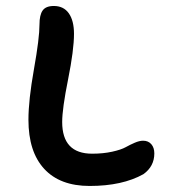

<svg xmlns="http://www.w3.org/2000/svg" viewBox="-20 -658 580 636"><path d="M276.9 -42Q178.7 -42 126.5 -98.6Q74.2 -155.3 74.2 -261.2Q74.2 -326.2 92.5 -429Q110.8 -531.7 110.8 -577.1Q110.8 -608.4 121.3 -623.3Q131.8 -638.2 158.2 -638.2Q190.9 -638.2 208 -613.8Q225.1 -589.4 225.1 -545.9Q225.1 -492.7 205.6 -395.3Q186 -297.9 186 -253.9Q186 -148.9 285.2 -148.9Q321.8 -148.9 351.6 -155.5Q381.3 -162.1 396.2 -170.4Q411.1 -178.7 426.5 -185.3Q441.9 -191.9 454.1 -191.9Q471.2 -191.9 481.2 -180.4Q491.2 -168.9 491.2 -149.9Q491.2 -106.9 455.1 -81.1Q385.3 -42 276.9 -42Z"/></svg>

Font: Shantell Sans Irregular
Style: Regular
Weight: 500
Designer: Stephen Nixon, Anya Danilova, Shantell Martin
Foundry: Arrow Type
Version: Version 1.006;[9816181b4]